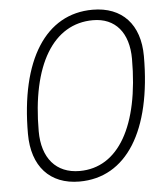

<svg xmlns="http://www.w3.org/2000/svg" viewBox="-52 -749 689 805"><g transform="rotate(-5 293.0 -346.5)"><path d="M250.5 9.8C448.2 9.8 564.9 -176.3 564.9 -490.7C564.9 -624 491.7 -703.1 367.2 -703.1C169.4 -703.1 52.2 -519 52.2 -208C52.2 -71.3 126 9.8 250.5 9.8ZM254.9 -34.2C156.2 -34.2 98.1 -101.6 98.1 -215.3C98.1 -494.1 197.3 -659.2 365.2 -659.2C459 -659.2 514.2 -593.8 514.2 -483.4C514.2 -201.2 418 -34.2 254.9 -34.2Z"/></g></svg>

Font: Cascadia Code PL ExtraLight
Style: Italic
Weight: 200
Italic angle: -10°
Monospace: yes
Designer: Aaron Bell
Foundry: Saja Typeworks
Version: Version 2404.023